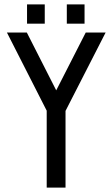

<svg xmlns="http://www.w3.org/2000/svg" viewBox="-20 -847 505 867"><path d="M11.2 0ZM361.8 -740.2ZM281.7 -827.1H361.8V-740.2H281.7ZM102.1 -827.1H182.1V-740.2H102.1ZM233.9 -439 367.2 -700.2H457L275.9 -346.2V0H190.9V-347.2L11.2 -700.2H101.1Z"/></svg>

Font: Pfennig
Style: Medium
Weight: 500
Version: Version 20120410 ; ttfautohint (v0.8)